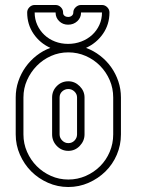

<svg xmlns="http://www.w3.org/2000/svg" viewBox="-20 -739 581 770"><path d="M233 -688Q233 -680 239 -675.5Q245 -671 253 -671Q262 -671 268 -676Q274 -681 274 -689Q274 -701 283.5 -710Q293 -719 305 -719H389Q401 -719 410 -710Q419 -701 419 -689Q419 -641 393 -603.5Q367 -566 325 -547Q355 -536 381 -516Q407 -496 425.5 -470Q444 -444 454.5 -413Q465 -382 465 -348V-200Q465 -157 448.5 -118.5Q432 -80 403 -51.5Q374 -23 335.5 -6Q297 11 254 11Q211 11 172.5 -6Q134 -23 105.5 -51.5Q77 -80 60 -118.5Q43 -157 43 -200V-348Q43 -382 53.5 -413Q64 -444 82.5 -470Q101 -496 126.5 -516Q152 -536 182 -547Q140 -566 114.5 -603.5Q89 -641 89 -689Q89 -701 98 -710Q107 -719 119 -719H203Q215 -719 224 -710Q233 -701 233 -689ZM254 -529Q217 -529 184.5 -514.5Q152 -500 127.5 -475Q103 -450 88.5 -417.5Q74 -385 74 -348V-200Q74 -163 88.5 -130Q103 -97 127.5 -72.5Q152 -48 184.5 -33.5Q217 -19 254 -19Q291 -19 324 -33.5Q357 -48 381.5 -72.5Q406 -97 420 -130Q434 -163 434 -200V-348Q434 -385 420 -417.5Q406 -450 381.5 -475Q357 -500 324 -514.5Q291 -529 254 -529ZM189 -348Q189 -375 208 -394Q227 -413 254 -413Q280 -413 299.5 -393.5Q319 -374 319 -348V-200Q319 -174 300 -154Q281 -134 254 -134Q227 -134 208 -153.5Q189 -173 189 -200ZM203 -689H119Q119 -662 129.5 -639Q140 -616 158 -599Q176 -582 200.5 -572.5Q225 -563 253 -563Q281 -563 306 -572.5Q331 -582 349.5 -599Q368 -616 378.5 -639Q389 -662 389 -689H305V-688Q305 -668 290 -654Q275 -640 253 -640Q232 -640 217.5 -654Q203 -668 203 -688ZM219 -200Q219 -186 229.5 -175.5Q240 -165 254 -165Q269 -165 279 -175.5Q289 -186 289 -200V-348Q289 -362 278.5 -372Q268 -382 254 -382Q240 -382 229.5 -372.5Q219 -363 219 -348Z"/></svg>

Font: Lichte PostBus
Style: Regular
Weight: 400
Designer: Peter Wiegel
Version: Version 1.001